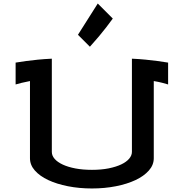

<svg xmlns="http://www.w3.org/2000/svg" viewBox="-20 -1068 1036 1098"><path d="M276.4 -199.2Q276.4 -177.7 292.7 -159.2Q309.1 -140.6 339.1 -126.7Q369.1 -112.8 411.4 -104.7Q453.6 -96.7 505.9 -96.7Q559.1 -96.7 601.6 -105.2Q644 -113.8 673.6 -127.9Q703.1 -142.1 718.8 -160.6Q734.4 -179.2 734.4 -199.2V-732.4Q776.4 -730.5 813.5 -726.8Q850.6 -723.1 879.4 -719.2Q912.6 -714.8 941.4 -710V-585Q929.7 -588.9 907.7 -594.5Q885.7 -600.1 859.4 -604.5V-163.1Q859.4 -124.5 831.3 -92.8Q803.2 -61 755.1 -38.3Q707 -15.6 642.6 -2.9Q578.1 9.8 505.9 9.8Q433.1 9.8 368.7 -2.9Q304.2 -15.6 255.9 -38.3Q207.5 -61 179.4 -92.8Q151.4 -124.5 151.4 -163.1V-604.5Q125 -599.1 102.8 -594Q80.6 -588.9 69.3 -585V-710Q97.2 -714.8 130.9 -719.2Q159.2 -723.1 196.8 -726.8Q234.4 -730.5 276.4 -732.4ZM539.1 -1047.9 625 -961.9Q607.9 -938.5 587.4 -911.6Q569.8 -888.7 545.9 -860.1Q522 -831.5 494.1 -800.8L425.8 -869.1Z"/></svg>

Font: Revalia
Style: Regular
Weight: 400
Designer: Johan Kallas, Mihkel Virkus
Foundry: Johan Kallas, Mihkel Virkus
Version: Version 1.001